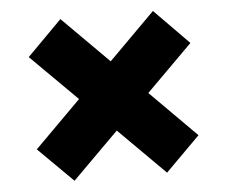

<svg xmlns="http://www.w3.org/2000/svg" viewBox="-45 -626 783 662"><g transform="rotate(-5 346.5 -295.0)"><path d="M507.3 -15.6 347.2 -175.3 187 -15.6 66.9 -134.8 227.1 -294.9 66.9 -454.1 187 -575.2 347.2 -415 507.3 -575.2 626.5 -454.1 466.8 -294.9 626.5 -134.8Z"/></g></svg>

Font: Inter Black
Style: Regular
Weight: 900
Designer: Rasmus Andersson
Foundry: rsms
Version: Version 4.000;git-a52131595